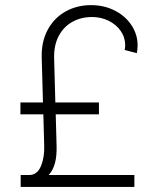

<svg xmlns="http://www.w3.org/2000/svg" viewBox="-20 -737 635 757"><path d="M61.5 0V-46.9H94.7Q126.5 -46.9 141.1 -81.5Q155.8 -116.2 154.3 -162.1L150.9 -286.1H60.5V-333H149.4L144.5 -508.8Q142.6 -572.3 168 -619.4Q193.4 -666.5 238.5 -691.7Q283.7 -716.8 338.9 -716.8Q390.6 -716.8 432.6 -695.3Q474.6 -673.8 498.5 -637.5Q522.5 -601.1 522.5 -558.6Q522.5 -543.5 519.5 -527.3L471.7 -540Q473.6 -551.8 473.6 -558.6Q473.6 -589.8 455.8 -615.2Q438 -640.6 408 -655.3Q377.9 -669.9 342.8 -669.9Q299.8 -669.9 265.4 -650.9Q231 -631.8 211.7 -595.5Q192.4 -559.1 193.4 -508.8L198.2 -333H370.1V-286.1H199.7L203.1 -162.1Q205.6 -82.5 171.9 -46.9H509.8V0Z"/></svg>

Font: Pretendard JP ExtraLight
Style: Regular
Weight: 200
Designer: Base glyphs from Inter by Rasmus Andersson; Hangeul glyphs from Noto Sans CJK(Source Han Sans) by Jang Soo-young and Kan
Foundry: Kil Hyung-jin
Version: Version 1.309